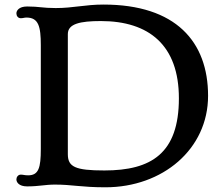

<svg xmlns="http://www.w3.org/2000/svg" viewBox="-20 -797 937 829"><path d="M50.8 -22.5C50.8 -10.7 61 7.8 97.2 7.8C148.9 7.8 174.3 0 217.3 0C292 0 331.1 11.7 435.1 11.7C682.6 11.7 878.4 -153.3 878.4 -383.3C878.4 -616.7 739.3 -777.3 426.8 -777.3C347.2 -777.3 296.4 -762.2 220.7 -762.2C162.6 -762.2 150.4 -769 97.2 -769C61 -769 50.8 -750.5 50.8 -739.3C50.8 -728.5 57.6 -718.3 69.8 -718.3C79.6 -718.3 85 -721.2 94.2 -721.2C146.5 -721.2 156.2 -682.6 156.2 -601.6V-153.3C156.2 -72.8 147 -40 101.6 -40C84.5 -40 81.5 -43 69.8 -43C57.6 -43 50.8 -31.7 50.8 -22.5ZM272.9 -131.3V-649.9C272.9 -694.3 325.7 -706.1 415.5 -706.1C624 -706.1 752.4 -601.1 752.4 -372.6C752.4 -134.8 633.3 -61 430.7 -61C304.2 -61 272.9 -76.7 272.9 -131.3Z"/></svg>

Font: Stoke
Style: Regular
Weight: 400
Designer: Nicole Fally
Foundry: Nicole Fally
Version: Version 1.002